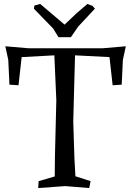

<svg xmlns="http://www.w3.org/2000/svg" viewBox="-20 -945 663 975"><path d="M124 -700H502L619 -710L604 -641L598 -515L552 -512L536 -655L361 -664L352 -328L358 -140L363 -50L440 -25L433 10L311 0L174 10L176 -25L258 -49L259 -152L266 -436L256 -664L90 -655L74 -512L28 -515L22 -641L7 -710ZM462 -901 377 -810 340 -756H277L250 -800L152 -901L155 -917L184 -925L308 -820L369 -878L424 -925L450 -915Z"/></svg>

Font: Alike Angular
Style: Regular
Weight: 400
Designer: Sveta Sebyakina
Foundry: Cyreal (www.cyreal.org)
Version: Version 1.300; ttfautohint (v1.8.4.7-5d5b)